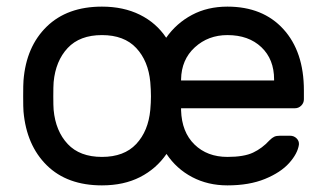

<svg xmlns="http://www.w3.org/2000/svg" viewBox="-20 -550 985 580"><path d="M667 -530Q774 -530 836 -462Q898 -394 898 -277V-250Q898 -239 890 -231Q882 -223 871 -223H527V-217Q529 -151 567.5 -113.5Q606 -76 667 -76Q717 -76 744.5 -89Q772 -102 794 -126Q802 -134 808.5 -137Q815 -140 826 -140H856Q868 -140 876 -132Q884 -124 883 -113Q879 -86 853.5 -57.5Q828 -29 780.5 -9.5Q733 10 667 10Q608 10 560.5 -15Q513 -40 483 -85Q452 -40 403 -15Q354 10 288 10Q183 10 121.5 -50.5Q60 -111 51 -213Q50 -224 50 -259Q50 -296 51 -307Q59 -409 121 -469.5Q183 -530 288 -530Q353 -530 402.5 -505.5Q452 -481 482 -436Q513 -480 560 -505Q607 -530 667 -530ZM288 -444Q221 -444 184.5 -405Q148 -366 142 -302Q141 -290 141 -259Q141 -229 142 -218Q148 -154 184.5 -115Q221 -76 288 -76Q355 -76 391.5 -115Q428 -154 434 -218Q436 -240 436 -259Q436 -278 434 -302Q428 -366 391.5 -405Q355 -444 288 -444ZM808 -307V-310Q808 -371 769.5 -407.5Q731 -444 667 -444Q609 -444 568.5 -407Q528 -370 527 -310V-307Z"/></svg>

Font: Contemporary
Style: Regular
Weight: 400
Designer: Victor Tran
Foundry: Victor Tran
Version: Version 1.100